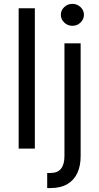

<svg xmlns="http://www.w3.org/2000/svg" viewBox="-20 -770 514 995"><path d="M160.6 -727.1V0H76.7V-727.1ZM314 -545.4H397.9V39.6Q397.9 89.8 380.6 127Q363.3 164.1 328.6 184.3Q293.9 204.6 241.7 204.6Q237.3 204.6 233.2 204.6Q229 204.6 224.6 204.6V126.5Q229 126.5 232.4 126.5Q235.8 126.5 240.2 126.5Q278.8 126.5 296.4 104Q314 81.5 314 39.6ZM355 -636.2Q330.6 -636.2 313 -653.1Q295.4 -669.9 295.4 -693.4Q295.4 -716.8 313 -733.4Q330.6 -750 355 -750Q379.4 -750 397.2 -733.4Q415 -716.8 415 -693.4Q415 -669.9 397.2 -653.1Q379.4 -636.2 355 -636.2Z"/></svg>

Font: Sahel VF Regular
Style: Regular
Weight: 400
Foundry: Saber Rastikerdar (saber.rastikerdar@gmail.com)
Version: Version 3.4.0